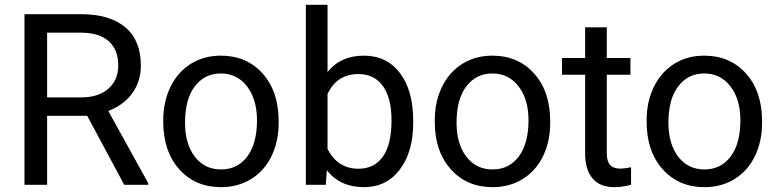

<svg xmlns="http://www.w3.org/2000/svg" viewBox="-20 -770 3240 800"><path d="M343.3 -287.6H176.3V0H82V-710.9H317.4Q437.5 -710.9 502.2 -656.2Q566.9 -601.6 566.9 -497.1Q566.9 -430.7 531 -381.3Q495.1 -332 431.2 -307.6L598.1 -5.9V0H497.6ZM176.3 -364.3H320.3Q390.1 -364.3 431.4 -400.4Q472.7 -436.5 472.7 -497.1Q472.7 -563 433.3 -598.1Q394 -633.3 319.8 -633.8H176.3Z M660.2 -269Q660.2 -346.7 690.7 -408.7Q721.2 -470.7 775.6 -504.4Q830.1 -538.1 899.9 -538.1Q1007.8 -538.1 1074.5 -463.4Q1141.1 -388.7 1141.1 -264.6V-258.3Q1141.1 -181.2 1111.6 -119.9Q1082 -58.6 1027.1 -24.4Q972.2 9.8 900.9 9.8Q793.5 9.8 726.8 -64.9Q660.2 -139.6 660.2 -262.7ZM751 -258.3Q751 -170.4 791.7 -117.2Q832.5 -64 900.9 -64Q969.7 -64 1010.3 -117.9Q1050.8 -171.9 1050.8 -269Q1050.8 -356 1009.5 -409.9Q968.3 -463.9 899.9 -463.9Q833 -463.9 792 -410.6Q751 -357.4 751 -258.3Z M1701.7 -258.3Q1701.7 -137.2 1646 -63.7Q1590.3 9.8 1496.6 9.8Q1396.5 9.8 1341.8 -61L1337.4 0H1254.4V-750H1344.7V-470.2Q1399.4 -538.1 1495.6 -538.1Q1591.8 -538.1 1646.7 -465.3Q1701.7 -392.6 1701.7 -266.1ZM1611.3 -268.6Q1611.3 -360.8 1575.7 -411.1Q1540 -461.4 1473.1 -461.4Q1383.8 -461.4 1344.7 -378.4V-149.9Q1386.2 -66.9 1474.1 -66.9Q1539.1 -66.9 1575.2 -117.2Q1611.3 -167.5 1611.3 -268.6Z M1791.5 -269Q1791.5 -346.7 1822 -408.7Q1852.5 -470.7 1907 -504.4Q1961.4 -538.1 2031.2 -538.1Q2139.2 -538.1 2205.8 -463.4Q2272.5 -388.7 2272.5 -264.6V-258.3Q2272.5 -181.2 2242.9 -119.9Q2213.4 -58.6 2158.4 -24.4Q2103.5 9.8 2032.2 9.8Q1924.8 9.8 1858.2 -64.9Q1791.5 -139.6 1791.5 -262.7ZM1882.3 -258.3Q1882.3 -170.4 1923.1 -117.2Q1963.9 -64 2032.2 -64Q2101.1 -64 2141.6 -117.9Q2182.1 -171.9 2182.1 -269Q2182.1 -356 2140.9 -409.9Q2099.6 -463.9 2031.2 -463.9Q1964.4 -463.9 1923.3 -410.6Q1882.3 -357.4 1882.3 -258.3Z M2508.3 -656.2V-528.3H2606.9V-458.5H2508.3V-130.9Q2508.3 -99.1 2521.5 -83.3Q2534.7 -67.4 2566.4 -67.4Q2582 -67.4 2609.4 -73.2V0Q2573.7 9.8 2540 9.8Q2479.5 9.8 2448.7 -26.9Q2418 -63.5 2418 -130.9V-458.5H2321.8V-528.3H2418V-656.2Z M2674.3 -269Q2674.3 -346.7 2704.8 -408.7Q2735.4 -470.7 2789.8 -504.4Q2844.2 -538.1 2914.1 -538.1Q3022 -538.1 3088.6 -463.4Q3155.3 -388.7 3155.3 -264.6V-258.3Q3155.3 -181.2 3125.7 -119.9Q3096.2 -58.6 3041.3 -24.4Q2986.3 9.8 2915 9.8Q2807.6 9.8 2741 -64.9Q2674.3 -139.6 2674.3 -262.7ZM2765.1 -258.3Q2765.1 -170.4 2805.9 -117.2Q2846.7 -64 2915 -64Q2983.9 -64 3024.4 -117.9Q3064.9 -171.9 3064.9 -269Q3064.9 -356 3023.7 -409.9Q2982.4 -463.9 2914.1 -463.9Q2847.2 -463.9 2806.2 -410.6Q2765.1 -357.4 2765.1 -258.3Z"/></svg>

Font: Roboto
Style: Regular
Weight: 400
Designer: Google
Version: Version 2.134; 2016; ttfautohint (v1.6)